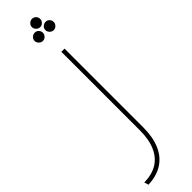

<svg xmlns="http://www.w3.org/2000/svg" viewBox="-307 -621 854 854"><g transform="rotate(-45 120.0 -194.0)"><path d="M0 230Q49 229 82 209Q115 189 132.5 149.5Q150 110 150 53V-442H170V53Q170 115 151 158.5Q132 202 95.5 225Q59 248 6 250ZM161 -638Q172 -638 179.5 -630.5Q187 -623 187 -612Q187 -602 179.5 -594Q172 -586 161 -586Q151 -586 143 -594Q135 -602 135 -612Q135 -623 143 -630.5Q151 -638 161 -638ZM195 -586Q205 -586 212.5 -578.5Q220 -571 220 -560Q220 -550 212.5 -542Q205 -534 194 -534Q184 -534 176 -542Q168 -550 168 -560Q168 -571 176 -578.5Q184 -586 195 -586ZM127 -586Q137 -586 144.5 -578.5Q152 -571 152 -560Q152 -550 144.5 -542Q137 -534 126 -534Q116 -534 108 -542Q100 -550 100 -560Q100 -571 108 -578.5Q116 -586 127 -586Z"/></g></svg>

Font: Alexandria Thin
Style: Regular
Weight: 250
Designer: Mohamed Gaber
Foundry: Kief Type Foundry
Version: Version 5.100